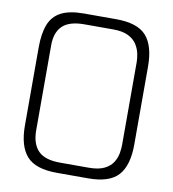

<svg xmlns="http://www.w3.org/2000/svg" viewBox="-91 -919 898 998"><g transform="rotate(10 358.5 -420.0)"><path d="M283 -785Q203 -785 167 -749.5Q131 -714 132 -644V-196Q133 -126 168.5 -90.5Q204 -55 283 -55H434Q487 -55 517.5 -70.5Q548 -86 562.5 -110Q577 -134 581 -159Q585 -184 585 -202V-639Q585 -658 580 -683Q575 -708 560 -731.5Q545 -755 515 -770Q485 -785 435 -785ZM70 -626Q70 -699 88.5 -746.5Q107 -794 151 -817Q195 -840 272 -840H441Q554 -840 600.5 -788Q647 -736 647 -626V-214Q647 -105 600.5 -52.5Q554 0 441 0H276Q163 0 116.5 -52.5Q70 -105 70 -214Z"/></g></svg>

Font: Matangi
Style: Regular
Weight: 400
Designer: Prashant Pant
Foundry: The Graphic Ant
Version: Version 3.002